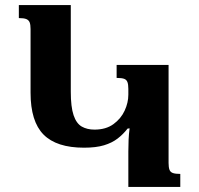

<svg xmlns="http://www.w3.org/2000/svg" viewBox="-20 -734 782 754"><path d="M484 0V-139Q484 -163 485 -185.5Q486 -208 489 -230L481 -229Q464 -207 442 -190Q420 -173 388.5 -163.5Q357 -154 310 -154Q202 -154 151 -205.5Q100 -257 100 -370V-620Q100 -637 96.5 -646Q93 -655 83.5 -659Q74 -663 54 -663V-714H258V-374Q258 -314 269 -281.5Q280 -249 301 -237Q322 -225 351 -225Q396 -225 425.5 -246.5Q455 -268 469.5 -299.5Q484 -331 484 -362V-385Q484 -402 480.5 -411.5Q477 -421 467.5 -424.5Q458 -428 438 -428V-479H642V-94Q642 -77 645.5 -67.5Q649 -58 659 -54.5Q669 -51 688 -51V0Z"/></svg>

Font: Noto Serif Armenian
Style: Regular
Weight: 400
Designer: Monotype Design Team
Foundry: Monotype Imaging Inc.
Version: Version 2.007